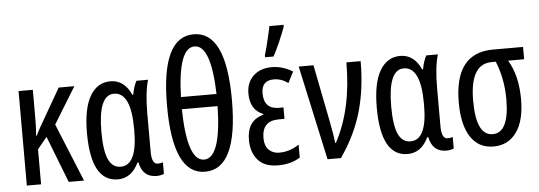

<svg xmlns="http://www.w3.org/2000/svg" viewBox="-50 -929 3050 1087"><g transform="rotate(-5 1474.5 -385.0)"><path d="M380 -537H291L170 -327Q164 -316 157 -303Q150 -290 143 -276H140Q144 -319 144 -383V-537H63V0H144V-199L198 -265L301 0H388L253 -330Z M580 10Q658 10 698 -75H704Q721 10 800 10Q810 10 823.5 7.5Q837 5 842 1V-64Q829 -59 813 -59Q778 -59 778 -129V-349Q778 -468 799 -537H733Q716 -506 708 -460H703Q664 -547 585 -547Q511 -547 469.5 -476.5Q428 -406 428 -267Q428 10 580 10ZM602 -60Q555 -60 532.5 -109.5Q510 -159 510 -266Q510 -475 599 -475Q696 -475 696 -267V-256Q696 -60 602 -60Z M1262 -382Q1262 -771 1078 -771Q893 -771 893 -381Q893 10 1076 10Q1262 10 1262 -382ZM1077 -702Q1170 -702 1178 -423H976Q984 -702 1077 -702ZM1076 -59Q980 -59 975 -354H1178Q1172 -59 1076 -59Z M1549 -314H1523Q1438 -314 1438 -404Q1438 -477 1508 -477Q1551 -477 1589 -449L1621 -512Q1563 -547 1503 -547Q1437 -547 1397.5 -509.5Q1358 -472 1358 -410Q1358 -316 1432 -287V-283Q1338 -258 1338 -148Q1338 -78 1375.5 -34Q1413 10 1490 10Q1564 10 1616 -23V-97Q1564 -61 1503 -61Q1467 -61 1444 -84Q1421 -107 1421 -151Q1421 -249 1516 -249H1549ZM1470 -606H1518Q1538 -643 1557.5 -688Q1577 -733 1590 -769V-780H1510Q1507 -766 1499.5 -732.5Q1492 -699 1483.5 -666Q1475 -633 1470 -618Z M1655 -537 1772 0H1848Q1933 -122 1970 -251Q2007 -380 2007 -537H1926Q1926 -271 1827 -88H1823Q1821 -110 1816 -140Q1811 -170 1804 -207L1739 -537Z M2227 10Q2305 10 2345 -75H2351Q2368 10 2447 10Q2457 10 2470.5 7.5Q2484 5 2489 1V-64Q2476 -59 2460 -59Q2425 -59 2425 -129V-349Q2425 -468 2446 -537H2380Q2363 -506 2355 -460H2350Q2311 -547 2232 -547Q2158 -547 2116.5 -476.5Q2075 -406 2075 -267Q2075 10 2227 10ZM2249 -60Q2202 -60 2179.5 -109.5Q2157 -159 2157 -266Q2157 -475 2246 -475Q2343 -475 2343 -267V-256Q2343 -60 2249 -60Z M2893 -243Q2893 -378 2839 -467H2930V-537H2759Q2540 -537 2540 -255Q2540 -128 2585 -59Q2630 10 2715 10Q2798 10 2845.5 -55.5Q2893 -121 2893 -243ZM2622 -258Q2622 -467 2745 -467H2769Q2810 -366 2810 -251Q2810 -60 2716 -60Q2622 -60 2622 -258Z"/></g></svg>

Font: Noto Sans Display Condensed
Style: Regular
Weight: 400
Width: 3
Designer: Monotype Design Team
Foundry: Monotype Imaging Inc.
Version: Version 1.900